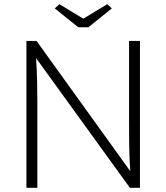

<svg xmlns="http://www.w3.org/2000/svg" viewBox="-20 -895 793 915"><path d="M106 0V-700H154L601 -79Q598 -113 596.5 -168Q595 -223 595 -322V-700H647V0H599L152 -618Q156 -556 157 -501.5Q158 -447 158 -407V0ZM353 -765 241 -855 263 -875 377 -806 491 -875 513 -855 401 -765Z"/></svg>

Font: Readex Pro ExtraLight
Style: Regular
Weight: 200
Designer: Bonnie Shaver-Troup, Thomas Jockin
Foundry: Lexend
Version: Version 1.203; ttfautohint (v1.8.3)